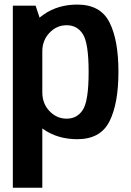

<svg xmlns="http://www.w3.org/2000/svg" viewBox="-20 -620 585 860"><path d="M37.5 221H169.5V-504.5L139.5 -594.5H37.5ZM326 3.5Q430 3.5 470.2 -76.2Q510.5 -156 510.5 -298.5Q510.5 -441 470.2 -520.2Q430 -599.5 326 -599.5Q239 -599.5 174.5 -554.2Q110 -509 110 -449L169.5 -390Q169.5 -439.5 201.8 -473.2Q234 -507 278.5 -507Q326.5 -507 351.8 -466Q377 -425 377 -298Q377 -170 351.8 -129.2Q326.5 -88.5 278.5 -88.5Q234 -88.5 201.8 -122.2Q169.5 -156 169.5 -206.5L110 -146.5Q110 -86 174.5 -41.2Q239 3.5 326 3.5Z"/></svg>

Font: Anybody SemiCondensed SemiBold
Style: Regular
Weight: 600
Width: 4
Version: Version 1.113;gftools[0.9.25]